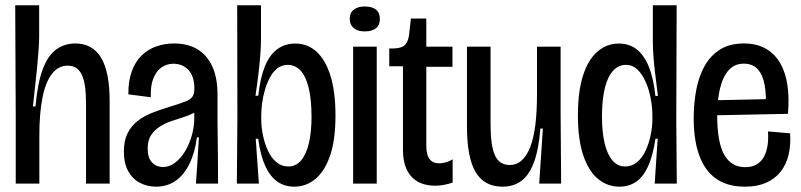

<svg xmlns="http://www.w3.org/2000/svg" viewBox="-20 -700 3054 732"><path d="M40 0V-250L38 -680H129.3V-559.3Q129.3 -542 127.2 -510.8Q125 -479.7 121.3 -441.5Q117.7 -403.3 113.2 -365.2Q108.7 -327 105.7 -294.3H115.3Q123.3 -384 143.2 -436.7Q163 -489.3 194.8 -511.8Q226.7 -534.3 267 -534.3Q332.3 -534.3 365.2 -480.3Q398 -426.3 398 -314.3V0H308V-306.7Q308 -383 291.3 -416.3Q274.7 -449.7 238 -449.7Q202.3 -449.7 178.2 -418.7Q154 -387.7 142 -328.2Q130 -268.7 130 -182.7V0Z M575 11.7Q541 11.7 512.8 -3.2Q484.7 -18 468.5 -48Q452.3 -78 452.3 -122.7Q452.3 -164.3 466.5 -192.3Q480.7 -220.3 504.8 -239Q529 -257.7 560 -269.8Q591 -282 624 -292Q667 -305 687.5 -313.3Q708 -321.7 714.5 -332.7Q721 -343.7 721 -362Q721 -408.7 698.7 -432.8Q676.3 -457 640.7 -457Q616.7 -457 596.7 -443.7Q576.7 -430.3 565 -402Q553.3 -373.7 555 -329.3L469.3 -340.3Q469 -391 482.3 -427.8Q495.7 -464.7 519.7 -488.2Q543.7 -511.7 575.7 -523Q607.7 -534.3 643.3 -534.3Q695 -534.3 731.7 -512.8Q768.3 -491.3 788.8 -448Q809.3 -404.7 809.3 -338.7V-230Q810 -191.7 810.3 -153.5Q810.7 -115.3 811 -77.2Q811.3 -39 811.3 0H727Q730.3 -44.3 733 -87.8Q735.7 -131.3 738.3 -176.3H730.7Q723.3 -118.3 702.3 -75.5Q681.3 -32.7 649.2 -10.5Q617 11.7 575 11.7ZM601.7 -63.3Q625 -63.3 646.2 -78.8Q667.3 -94.3 683.7 -120.3Q700 -146.3 710 -179.2Q720 -212 720.7 -248V-280.7L748.7 -293.7Q738.7 -279.7 719.8 -269.8Q701 -260 677.8 -252.8Q654.7 -245.7 631.2 -237.5Q607.7 -229.3 587.8 -216.3Q568 -203.3 555.5 -184Q543 -164.7 543 -133.3Q543 -98.7 559.3 -81Q575.7 -63.3 601.7 -63.3Z M1101.7 11.7Q1065.3 11.7 1037.7 -7.5Q1010 -26.7 991.5 -66.8Q973 -107 964.3 -171H955L967 0H883L885 -246L884.3 -680H975V-549.7Q975 -524.7 972.5 -491.8Q970 -459 965.5 -420Q961 -381 954 -335H964.7Q972 -402 989.5 -446Q1007 -490 1036.5 -512Q1066 -534 1106 -534Q1152.7 -534 1187 -502.7Q1221.3 -471.3 1240.2 -410.3Q1259 -349.3 1259 -260Q1259 -165.7 1238.2 -105.8Q1217.3 -46 1181.8 -17.2Q1146.3 11.7 1101.7 11.7ZM1079.3 -65.3Q1108.3 -65.3 1128 -88.5Q1147.7 -111.7 1157.7 -154.3Q1167.7 -197 1167.7 -254.7Q1167.7 -320.7 1156.8 -365Q1146 -409.3 1125.7 -431Q1105.3 -452.7 1077.3 -452.7Q1055 -452.7 1037.8 -439.7Q1020.7 -426.7 1009.2 -405Q997.7 -383.3 990.2 -357.8Q982.7 -332.3 979.3 -306.5Q976 -280.7 976 -260V-245.3Q976 -216 982.5 -184.3Q989 -152.7 1001.5 -125.5Q1014 -98.3 1033.7 -81.8Q1053.3 -65.3 1079.3 -65.3Z M1326.3 0V-522H1416.3V0ZM1370.2 -580.3Q1343.3 -580.3 1328.3 -593Q1313.3 -605.7 1313.3 -628Q1313.3 -651 1328.8 -663.2Q1344.3 -675.3 1370.3 -675.3Q1398.7 -675.3 1413.5 -663.3Q1428.3 -651.3 1428.3 -627.5Q1428.3 -604.3 1413.3 -592.3Q1398.3 -580.3 1370.2 -580.3Z M1640 8Q1579.3 8 1547.8 -27.5Q1516.3 -63 1516.3 -127.7V-447.3H1464V-515.3H1484Q1514.3 -516.7 1526.2 -531Q1538 -545.3 1540.3 -573.7L1546.7 -629.3H1605.3V-522H1705V-445.3H1605.3V-143.7Q1605.3 -109 1618 -93.2Q1630.7 -77.3 1653.7 -77.3Q1665.3 -77.3 1679.7 -81.2Q1694 -85 1705.7 -93V-3.7Q1689 1.7 1672.2 4.8Q1655.3 8 1640 8Z M1896.3 11.7Q1826 11.7 1793.2 -44Q1760.3 -99.7 1760.3 -217V-522H1850.3V-224.3Q1850.3 -143.7 1867.2 -107.3Q1884 -71 1923.3 -71Q1949.7 -71 1969.2 -88.7Q1988.7 -106.3 2001.7 -139.8Q2014.7 -173.3 2021 -223.7Q2027.3 -274 2027.3 -340V-522H2117.3V-273L2119.3 0H2035.7L2049.7 -210H2040.3Q2033.3 -126.7 2014.7 -78.5Q1996 -30.3 1966.3 -9.3Q1936.7 11.7 1896.3 11.7Z M2341.7 11.7Q2296 11.7 2260.2 -17.7Q2224.3 -47 2203.8 -107.5Q2183.3 -168 2183.3 -260.3Q2183.3 -351.3 2202.7 -411.8Q2222 -472.3 2257.7 -503.2Q2293.3 -534 2339 -534Q2378.7 -534 2406.8 -512.3Q2435 -490.7 2453.2 -446.7Q2471.3 -402.7 2478.7 -334.3H2488.3Q2482.7 -380.3 2478 -417.8Q2473.3 -455.3 2471.2 -485.8Q2469 -516.3 2469 -541.7V-680H2559.7L2558.3 -239.7L2560.3 0H2476L2487.3 -171H2479Q2469 -105 2450.3 -64.8Q2431.7 -24.7 2404.5 -6.5Q2377.3 11.7 2341.7 11.7ZM2363.3 -65.3Q2389.3 -65.3 2409.3 -82.2Q2429.3 -99 2441.8 -126.5Q2454.3 -154 2460.8 -185.7Q2467.3 -217.3 2467.3 -245.3V-260Q2467.3 -280 2464 -305.8Q2460.7 -331.7 2453 -357.2Q2445.3 -382.7 2433.3 -404.3Q2421.3 -426 2405 -439.3Q2388.7 -452.7 2365.7 -452.7Q2338.7 -452.7 2318 -431Q2297.3 -409.3 2286.2 -365.2Q2275 -321 2275 -255Q2275 -197.3 2285 -154.5Q2295 -111.7 2314.7 -88.5Q2334.3 -65.3 2363.3 -65.3Z M2820.3 11.7Q2769.3 11.7 2732.7 -5.8Q2696 -23.3 2672.2 -56.7Q2648.3 -90 2636.5 -138.2Q2624.7 -186.3 2624.7 -248.3Q2624.7 -307.3 2634.8 -359.2Q2645 -411 2667.3 -450.2Q2689.7 -489.3 2726.2 -511.8Q2762.7 -534.3 2815.7 -534.3Q2865.3 -534.3 2899.7 -514.5Q2934 -494.7 2954.7 -459Q2975.3 -423.3 2982.3 -373.8Q2989.3 -324.3 2984 -266L2683.3 -260V-317.3L2918.3 -322.3L2899.3 -282.3Q2902.3 -336.3 2895.3 -375.5Q2888.3 -414.7 2868.8 -436Q2849.3 -457.3 2815.7 -457.3Q2779.7 -457.3 2757.3 -431.5Q2735 -405.7 2724.7 -361.2Q2714.3 -316.7 2714.3 -260Q2714.3 -157.3 2741.2 -110Q2768 -62.7 2821 -62.7Q2848.3 -62.7 2866.2 -74Q2884 -85.3 2893.7 -104.5Q2903.3 -123.7 2906.7 -148.3Q2910 -173 2907.7 -199L2992.3 -191.7Q2995.3 -147.7 2986.5 -110.3Q2977.7 -73 2956.3 -45.7Q2935 -18.3 2900.8 -3.3Q2866.7 11.7 2820.3 11.7Z"/></svg>

Font: Bricolage Grotesque 96pt ExtraBold SemiCondensed
Style: Regular
Weight: 800
Width: 4
Version: Version 1.001;gftools[0.9.33.dev8+g029e19f]